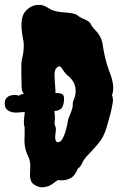

<svg xmlns="http://www.w3.org/2000/svg" viewBox="-50 -756 504 802"><path d="M40 -402.3 39.1 -453.1V-482.4Q39.1 -497.1 42 -509.8Q53.7 -556.6 46.9 -589.8Q30.3 -670.9 51.8 -703.1Q78.1 -738.3 119.1 -735.4Q133.8 -734.4 149.9 -723.6Q166 -712.9 184.1 -709Q202.1 -705.1 218.8 -704.1Q261.7 -701.2 271.5 -693.4Q281.2 -685.5 290 -681.2Q298.8 -676.8 306.6 -673.8Q325.2 -665 329.1 -655.8Q333 -646.5 339.8 -639.2Q346.7 -631.8 354.5 -623Q373 -601.6 377.9 -575.2Q380.9 -558.6 382.8 -545.9Q384.8 -533.2 387.7 -521.5Q396.5 -483.4 408.2 -454.1Q430.7 -395.5 418.9 -362.3L418 -358.4Q423.8 -341.8 420.9 -326.7Q418 -311.5 416.5 -303.2Q415 -294.9 412.6 -285.6Q410.2 -276.4 406.7 -264.6Q403.3 -252.9 398.4 -234.9Q393.6 -216.8 388.2 -203.6Q382.8 -190.4 377 -179.7Q365.2 -158.2 316.4 -107.4Q300.8 -91.8 293.5 -75.2Q286.1 -58.6 275.4 -51.8Q263.7 -25.4 252 -16.6Q228.5 1 191.4 -3.9Q165 16.6 151.9 21.5Q138.7 26.4 125.5 26.4Q112.3 26.4 98.1 18.6Q84 10.7 79.6 0Q75.2 -10.7 75.2 -23.9Q75.2 -37.1 76.2 -52.7Q78.1 -81.1 68.4 -101.6Q58.6 -122.1 56.6 -131.8Q50.8 -152.3 52.7 -191.4Q53.7 -223.6 51.8 -229.5Q46.9 -238.3 53.7 -288.1Q44.9 -288.1 37.6 -287.1Q30.3 -286.1 18.1 -285.6Q5.9 -285.2 -4.9 -289.1Q-30.3 -296.9 -30.3 -324.2Q-30.3 -357.4 9.8 -359.4Q20.5 -359.4 29.3 -356.4Q38.1 -363.3 48.8 -363.3V-364.3Q43 -374 41.5 -379.9Q40 -385.7 40 -402.3ZM189.5 -475.6Q177.7 -466.8 177.7 -446.3Q177.7 -425.8 181.6 -378.9V-367.2Q198.2 -368.2 209 -363.3Q219.7 -358.4 217.3 -335.4Q214.8 -312.5 206.5 -303.2Q198.2 -293.9 176.8 -292Q180.7 -269.5 178.7 -253.9Q176.8 -238.3 180.7 -229Q184.6 -219.7 183.1 -209.5Q181.6 -199.2 180.7 -189.5Q178.7 -163.1 191.4 -162.1Q210.9 -159.2 226.6 -217.8Q230.5 -232.4 232.4 -244.1Q233.4 -255.9 237.3 -264.6Q241.2 -273.4 244.1 -281.2Q253.9 -304.7 253.9 -316.9Q253.9 -329.1 255.4 -332.5Q256.8 -335.9 258.3 -339.8Q259.8 -343.8 261.7 -348.6Q263.7 -353.5 265.6 -367.2Q269.5 -409.2 237.3 -436.5Q223.6 -447.3 214.4 -461.9Q205.1 -476.6 200.7 -478.5Q196.3 -480.5 189.5 -475.6Z"/></svg>

Font: Creepster Caps
Style: Regular
Weight: 400
Designer: Font Diner, Inc
Foundry: Font Diner, Inc
Version: Version 1.000